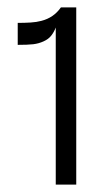

<svg xmlns="http://www.w3.org/2000/svg" viewBox="-20 -905 302 520"><path d="M131 -405V-830.5Q126.5 -818.5 119 -808.8Q111.5 -799 98 -793Q85 -787 70 -785.2Q55 -783.5 28 -783.5V-843Q46.5 -843 62.8 -844Q79 -845 92 -848.5Q125.5 -857 145 -885H186.5V-405Z"/></svg>

Font: Spline Sans Light
Style: Regular
Weight: 300
Designer: Eben Sorkin, Mirko Velimirovic
Foundry: Sorkin Type
Version: Version 1.000; ttfautohint (v1.8.3)